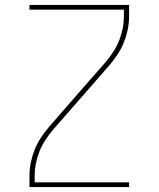

<svg xmlns="http://www.w3.org/2000/svg" viewBox="-20 -755 640 775"><path d="M99 0V-46Q99 -73 104.5 -99.5Q110 -126 120 -151Q130 -176 145 -199Q160 -222 178 -243L292 -374L407 -505Q423 -524 437 -545.5Q451 -567 460.5 -590.5Q470 -614 475 -639Q480 -664 480 -689V-716H99V-735H501V-689Q501 -662 495.5 -635.5Q490 -609 480 -584Q470 -559 455 -536Q440 -513 422 -492L193 -230Q177 -211 163 -189.5Q149 -168 139.5 -144.5Q130 -121 125 -96Q120 -71 120 -46V-19H501V0Z"/></svg>

Font: Iosevka Curly Thin Extended
Style: Regular
Weight: 100
Width: 7
Monospace: yes
Designer: Belleve Invis
Foundry: Belleve Invis
Version: Version 11.1.0; ttfautohint (v1.8.3)